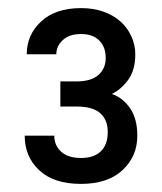

<svg xmlns="http://www.w3.org/2000/svg" viewBox="-20 -827 400 474"><path d="M180 -373Q113 -373 77 -406.5Q41 -440 41 -492H114Q114 -468 131 -452.5Q148 -437 180 -437Q212 -437 229 -453.5Q246 -470 246 -501Q246 -531 227.5 -547.5Q209 -564 169 -564H129V-626H169Q205 -626 223 -642Q241 -658 241 -684Q241 -711 225 -727Q209 -743 180 -743Q151 -743 135 -728Q119 -713 119 -693H46Q46 -741 81.5 -774Q117 -807 180 -807Q211 -807 236 -798Q261 -789 278 -773.5Q295 -758 304.5 -737Q314 -716 314 -693Q314 -654 296.5 -630Q279 -606 256 -595Q283 -586 301 -560Q319 -534 319 -492Q319 -441 282.5 -407Q246 -373 180 -373Z"/></svg>

Font: Golos UI
Style: Regular
Weight: 400
Designer: A.Korolkova, Vitaly Kuzmin
Foundry: ParaType Ltd
Version: Version 2.000